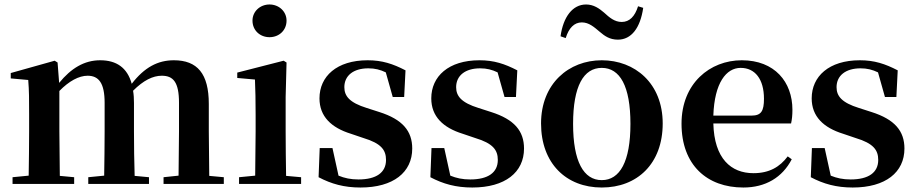

<svg xmlns="http://www.w3.org/2000/svg" viewBox="-20 -821 4093 857"><path d="M776 0H979V-30L914 -36L912 -235V-357C912 -492 861 -552 756 -552C685 -552 625 -521 568 -447C548 -519 500 -552 427 -552C356 -552 297 -516 244 -451L237 -542L224 -550L28 -495V-471L106 -464C110 -415 110 -377 110 -311V-235C110 -180 109 -94 108 -37L36 -30V0H311V-30L247 -36L245 -235V-415C288 -459 332 -483 371 -483C421 -483 447 -450 447 -362V-235C447 -177 446 -94 445 -37L374 -30V0H645V-30L581 -36C579 -93 578 -177 578 -235V-361C578 -381 577 -399 574 -416C620 -462 662 -483 702 -483C753 -483 779 -455 779 -362V-235L777 -37L710 -30V0Z M1183 -655C1225 -655 1259 -685 1259 -729C1259 -770 1225 -801 1183 -801C1141 -801 1107 -770 1107 -729C1107 -685 1141 -655 1183 -655ZM1118 0H1324V-30L1257 -36C1256 -94 1255 -180 1255 -235V-388L1259 -542L1246 -550L1039 -497V-473L1118 -466C1120 -418 1121 -375 1121 -308V-235L1119 -37L1047 -30V0Z M1589 16C1736 16 1820 -52 1820 -158C1820 -236 1777 -288 1673 -321L1617 -339C1540 -363 1517 -392 1517 -432C1517 -483 1557 -516 1624 -516C1654 -516 1677 -510 1702 -498L1733 -388H1784L1790 -507C1734 -536 1686 -552 1621 -552C1483 -552 1406 -480 1406 -382C1406 -301 1459 -251 1546 -224L1602 -205C1682 -181 1703 -151 1703 -107C1703 -51 1660 -20 1580 -20C1545 -20 1518 -26 1491 -37L1464 -160H1407L1402 -30C1459 0 1516 16 1589 16Z M2088 16C2235 16 2319 -52 2319 -158C2319 -236 2276 -288 2172 -321L2116 -339C2039 -363 2016 -392 2016 -432C2016 -483 2056 -516 2123 -516C2153 -516 2176 -510 2201 -498L2232 -388H2283L2289 -507C2233 -536 2185 -552 2120 -552C1982 -552 1905 -480 1905 -382C1905 -301 1958 -251 2045 -224L2101 -205C2181 -181 2202 -151 2202 -107C2202 -51 2159 -20 2079 -20C2044 -20 2017 -26 1990 -37L1963 -160H1906L1901 -30C1958 0 2015 16 2088 16Z M2666 16C2824 16 2938 -90 2938 -270C2938 -449 2814 -552 2666 -552C2519 -552 2395 -448 2395 -270C2395 -92 2507 16 2666 16ZM2666 -17C2585 -17 2538 -100 2538 -268C2538 -437 2585 -518 2666 -518C2747 -518 2794 -437 2794 -268C2794 -100 2747 -17 2666 -17ZM2482 -659 2505 -651C2519 -696 2543 -721 2577 -721C2609 -721 2632 -700 2657 -679C2678 -661 2701 -644 2738 -644C2798 -644 2838 -696 2851 -786L2828 -793C2814 -748 2790 -723 2755 -723C2723 -723 2700 -743 2676 -765C2655 -783 2630 -801 2596 -801C2536 -801 2494 -746 2482 -659Z M3298 16C3397 16 3472 -29 3514 -110L3496 -123C3461 -76 3414 -48 3343 -48C3243 -48 3168 -113 3164 -270H3511C3515 -288 3517 -306 3517 -331C3517 -455 3438 -552 3291 -552C3149 -552 3022 -449 3022 -269C3022 -84 3136 16 3298 16ZM3164 -305C3169 -452 3222 -518 3286 -518C3350 -518 3390 -468 3390 -380C3390 -326 3378 -305 3335 -305Z M3786 16C3933 16 4017 -52 4017 -158C4017 -236 3974 -288 3870 -321L3814 -339C3737 -363 3714 -392 3714 -432C3714 -483 3754 -516 3821 -516C3851 -516 3874 -510 3899 -498L3930 -388H3981L3987 -507C3931 -536 3883 -552 3818 -552C3680 -552 3603 -480 3603 -382C3603 -301 3656 -251 3743 -224L3799 -205C3879 -181 3900 -151 3900 -107C3900 -51 3857 -20 3777 -20C3742 -20 3715 -26 3688 -37L3661 -160H3604L3599 -30C3656 0 3713 16 3786 16Z"/></svg>

Font: Noto Serif CJK KR
Style: Bold
Weight: 700
Designer: Ryoko NISHIZUKA 西塚涼子 (kana & ideographs); Frank Grießhammer (Latin, Greek & Cyrillic); Wenlong ZHANG 张文龙 (bopomofo); San
Foundry: Adobe
Version: Version 2.001;hotconv 1.1.0;makeotfexe 2.6.0